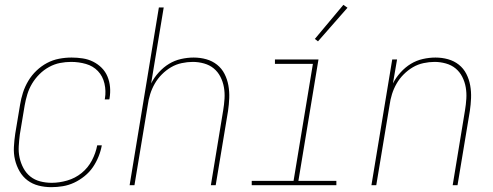

<svg xmlns="http://www.w3.org/2000/svg" viewBox="-20 -766 2040 794"><path d="M192 8Q165 8 139.5 1.5Q114 -5 94 -20Q74 -35 61 -57.5Q48 -80 42 -105.5Q36 -131 37.5 -158.5Q39 -186 43 -213L63 -333Q67 -358 75 -383Q83 -408 97 -431.5Q111 -455 131 -474Q151 -493 174.5 -505.5Q198 -518 224 -523Q250 -528 276 -528Q299 -528 322 -524.5Q345 -521 365 -511Q385 -501 400.5 -485.5Q416 -470 424.5 -449.5Q433 -429 435 -406Q437 -383 433 -359L432 -355H413L414 -359Q419 -390 412 -420.5Q405 -451 385 -472Q365 -493 335.5 -501.5Q306 -510 274 -510Q251 -510 228 -505.5Q205 -501 183 -489Q161 -477 143 -459Q125 -441 112.5 -420Q100 -399 93 -376Q86 -353 82 -330L62 -210Q59 -186 57.5 -161.5Q56 -137 61 -114Q66 -91 77 -70.5Q88 -50 105.5 -36Q123 -22 146 -16Q169 -10 194 -10Q225 -10 258 -19.5Q291 -29 317.5 -50.5Q344 -72 360 -102.5Q376 -133 382 -165H401Q397 -142 387.5 -118.5Q378 -95 364 -74.5Q350 -54 329.5 -37.5Q309 -21 286.5 -10.5Q264 0 240 4Q216 8 192 8Z M516 0 637 -735H657L605 -421Q617 -445 636.5 -466.5Q656 -488 679 -502Q702 -516 728.5 -522Q755 -528 781 -528Q808 -528 833 -521Q858 -514 877.5 -498.5Q897 -483 908.5 -460.5Q920 -438 924.5 -412.5Q929 -387 928 -360.5Q927 -334 923 -307L872 0H852L903 -310Q907 -334 908.5 -358Q910 -382 906 -405Q902 -428 891.5 -448.5Q881 -469 864 -483Q847 -497 824 -503.5Q801 -510 777 -510Q755 -510 731.5 -505Q708 -500 687.5 -488Q667 -476 649.5 -458.5Q632 -441 620 -420Q608 -399 601 -376.5Q594 -354 591 -331L536 0Z M1371 0H1021V-18H1194L1274 -502H1117V-520H1297L1214 -18H1371ZM1295 -595 1282 -605 1400 -746 1417 -734Z M1516 0 1602 -520H1622L1605 -421Q1617 -445 1636.5 -466.5Q1656 -488 1679 -502Q1702 -516 1728.5 -522Q1755 -528 1781 -528Q1808 -528 1833 -521Q1858 -514 1877.5 -498.5Q1897 -483 1908.5 -460.5Q1920 -438 1924.5 -412.5Q1929 -387 1928 -360.5Q1927 -334 1923 -307L1872 0H1852L1903 -310Q1907 -334 1908.5 -358Q1910 -382 1906 -405Q1902 -428 1891.5 -448.5Q1881 -469 1864 -483Q1847 -497 1824 -503.5Q1801 -510 1777 -510Q1755 -510 1731.5 -505Q1708 -500 1687.5 -488Q1667 -476 1649.5 -458.5Q1632 -441 1620 -420Q1608 -399 1601 -376.5Q1594 -354 1591 -331L1536 0Z"/></svg>

Font: Iosevka Thin Oblique
Style: Regular
Weight: 100
Italic angle: -9°
Monospace: yes
Designer: Belleve Invis
Foundry: Belleve Invis
Version: Version 32.5.0; ttfautohint (v1.8.4)